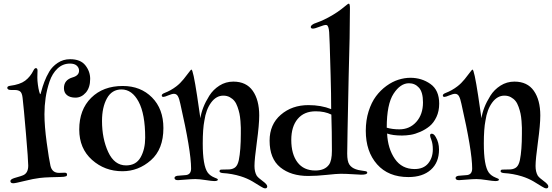

<svg xmlns="http://www.w3.org/2000/svg" viewBox="-20 -1011 3031 1054"><path d="M186 -623Q186 -620 185.5 -606.5Q185 -593 185 -585Q185 -568 188 -546Q191 -524 195 -509Q199 -494 201 -494Q203 -494 208 -514Q213 -534 223.5 -562Q234 -590 250.5 -618Q267 -646 297 -666Q327 -686 365 -686Q422 -686 448.5 -652.5Q475 -619 475 -578Q475 -530 451 -502.5Q427 -475 394 -475Q365 -475 348 -488.5Q331 -502 331 -527Q331 -572 378 -586Q414 -596 414 -623Q414 -639 401.5 -650.5Q389 -662 364 -662Q325 -662 296 -635Q267 -608 252 -563.5Q237 -519 230.5 -474.5Q224 -430 224 -384Q224 -319 236.5 -227.5Q249 -136 257 -101Q266 -62 304 -62Q310 -62 321.5 -62.5Q333 -63 335 -63Q348 -63 348 -53Q348 -44 341 -43Q335 -40 312 -39.5Q289 -39 255.5 -38Q222 -37 198 -34Q164 -30 114 -17.5Q64 -5 53 -5Q37 -5 37 -17Q37 -27 60 -34Q62 -35 78.5 -39.5Q95 -44 107 -49Q135 -61 135 -102Q135 -131 122.5 -277.5Q110 -424 104 -474Q101 -501 90.5 -509Q80 -517 61 -517H41Q20 -517 20 -529Q20 -538 35 -540Q90 -547 118 -568Q147 -590 164 -625Q170 -637 177 -637Q186 -637 186 -623Z M415 -300Q415 -409 480.5 -474Q546 -539 654 -539Q752 -539 814.5 -476Q877 -413 877 -308Q877 -192 808.5 -131.5Q740 -71 652 -71Q555 -71 485 -133.5Q415 -196 415 -300ZM647 -520Q594 -520 567 -471Q540 -422 540 -347Q540 -250 574 -176.5Q608 -103 672 -103Q727 -103 752 -147.5Q777 -192 777 -255Q777 -385 741 -452.5Q705 -520 647 -520Z M1031 -629Q1040 -629 1062 -485L1080 -362Q1084 -390 1096 -421Q1108 -452 1129 -485.5Q1150 -519 1184.5 -541Q1219 -563 1261 -563Q1332 -563 1367.5 -512.5Q1403 -462 1403 -377Q1403 -326 1390 -231Q1377 -136 1377 -100Q1377 -68 1389 -47Q1397 -35 1422 -17Q1447 1 1447 12Q1447 23 1436 23Q1427 23 1411 12.5Q1395 2 1366 -15Q1337 -32 1302 -43Q1254 -58 1202 -61Q1185 -63 1185 -71Q1185 -80 1196 -80Q1223 -80 1240 -81Q1261 -83 1273 -94Q1285 -105 1291 -132Q1302 -187 1302 -277Q1302 -297 1302 -309.5Q1302 -322 1300 -346.5Q1298 -371 1294.5 -387.5Q1291 -404 1284 -424Q1277 -444 1267 -456.5Q1257 -469 1241.5 -477.5Q1226 -486 1206 -486Q1167 -486 1139 -448Q1111 -410 1102 -349Q1093 -304 1093 -223Q1093 -102 1120 -64Q1133 -46 1158 -36Q1176 -30 1176 -25Q1176 -17 1156 -17Q1144 -17 1108.5 -22.5Q1073 -28 1053 -28Q1033 -28 998 -25Q963 -22 957 -22Q938 -22 938 -34Q938 -43 953 -46Q986 -48 1002 -50Q1029 -54 1029 -86Q1029 -182 970 -441Q964 -470 956.5 -483Q949 -496 935 -496Q924 -496 904 -487.5Q884 -479 877 -479Q868 -479 868 -487Q868 -495 884 -501Q918 -514 948 -537Q969 -553 988 -576.5Q1007 -600 1017.5 -614.5Q1028 -629 1031 -629Z M1895 -991Q1901 -991 1901 -965Q1901 -826 1894 -591Q1886 -213 1886 -168Q1886 -125 1898 -107.5Q1910 -90 1933 -82Q1946 -77 1963 -75Q1980 -73 1988 -71Q1996 -69 1996 -63Q1996 -52 1963 -52Q1956 -52 1917.5 -54.5Q1879 -57 1850 -57Q1829 -57 1773.5 -51Q1718 -45 1672 -45Q1577 -45 1518.5 -92.5Q1460 -140 1460 -239Q1460 -328 1521.5 -381Q1583 -434 1673 -434Q1743 -434 1798 -412Q1798 -495 1795 -597Q1792 -699 1790 -767L1787 -835Q1784 -869 1774 -873Q1772 -874 1769 -874Q1759 -874 1733.5 -864Q1708 -854 1698 -854Q1686 -854 1686 -863Q1686 -872 1704 -881Q1708 -883 1722.5 -888Q1737 -893 1758.5 -903Q1780 -913 1807 -929Q1832 -944 1853 -960Q1874 -976 1882.5 -983.5Q1891 -991 1895 -991ZM1802 -183Q1802 -289 1799 -382Q1763 -400 1713 -400Q1649 -400 1614 -358Q1579 -316 1579 -243Q1579 -165 1613 -120Q1647 -75 1711 -75Q1763 -75 1786 -107Q1802 -129 1802 -183Z M2372 -259Q2390 -229 2390 -190Q2390 -119 2345 -79Q2300 -39 2222 -39Q2112 -39 2050 -109Q1988 -179 1988 -293Q1988 -351 2003.5 -400Q2019 -449 2044 -482.5Q2069 -516 2101.5 -539.5Q2134 -563 2167.5 -573.5Q2201 -584 2233 -584Q2295 -584 2343 -550Q2391 -516 2391 -442Q2391 -401 2376 -369Q2361 -337 2338.5 -318.5Q2316 -300 2287.5 -287.5Q2259 -275 2234.5 -271Q2210 -267 2187 -267Q2136 -267 2105 -278Q2109 -195 2147.5 -139Q2186 -83 2256 -83Q2305 -83 2330.5 -114Q2356 -145 2356 -191Q2356 -222 2348 -243Q2341 -260 2341 -267Q2341 -277 2350 -277Q2362 -277 2372 -259ZM2103 -310Q2134 -301 2172 -301Q2229 -301 2265.5 -342Q2302 -383 2302 -449Q2302 -505 2280 -529.5Q2258 -554 2225 -554Q2178 -554 2140.5 -496.5Q2103 -439 2103 -310Z M2574 -629Q2583 -629 2605 -485L2623 -362Q2627 -390 2639 -421Q2651 -452 2672 -485.5Q2693 -519 2727.5 -541Q2762 -563 2804 -563Q2875 -563 2910.5 -512.5Q2946 -462 2946 -377Q2946 -326 2933 -231Q2920 -136 2920 -100Q2920 -68 2932 -47Q2940 -35 2965 -17Q2990 1 2990 12Q2990 23 2979 23Q2970 23 2954 12.5Q2938 2 2909 -15Q2880 -32 2845 -43Q2797 -58 2745 -61Q2728 -63 2728 -71Q2728 -80 2739 -80Q2766 -80 2783 -81Q2804 -83 2816 -94Q2828 -105 2834 -132Q2845 -187 2845 -277Q2845 -297 2845 -309.5Q2845 -322 2843 -346.5Q2841 -371 2837.5 -387.5Q2834 -404 2827 -424Q2820 -444 2810 -456.5Q2800 -469 2784.5 -477.5Q2769 -486 2749 -486Q2710 -486 2682 -448Q2654 -410 2645 -349Q2636 -304 2636 -223Q2636 -102 2663 -64Q2676 -46 2701 -36Q2719 -30 2719 -25Q2719 -17 2699 -17Q2687 -17 2651.5 -22.5Q2616 -28 2596 -28Q2576 -28 2541 -25Q2506 -22 2500 -22Q2481 -22 2481 -34Q2481 -43 2496 -46Q2529 -48 2545 -50Q2572 -54 2572 -86Q2572 -182 2513 -441Q2507 -470 2499.5 -483Q2492 -496 2478 -496Q2467 -496 2447 -487.5Q2427 -479 2420 -479Q2411 -479 2411 -487Q2411 -495 2427 -501Q2461 -514 2491 -537Q2512 -553 2531 -576.5Q2550 -600 2560.5 -614.5Q2571 -629 2574 -629Z"/></svg>

Font: Henny Penny
Style: Regular
Weight: 400
Designer: Olga Umpeleva
Foundry: Brownfox
Version: Version 1.001